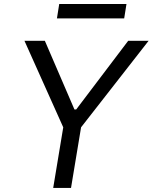

<svg xmlns="http://www.w3.org/2000/svg" viewBox="-20 -929 754 949"><path d="M100.9 -727.3 292.6 -299.7 242.9 0H331L380.7 -299.7L714.5 -727.3H613.6L356.5 -387.8H348L201.7 -727.3ZM261.4 -838.1H593.8L605.1 -909.1H272.7Z"/></svg>

Font: Magic Ui Pro
Style: Italic
Weight: 400
Italic angle: -9.39999°
Designer: Stefan Endress, Andreas Faust
Version: Version 1.000;FEAKit 1.0